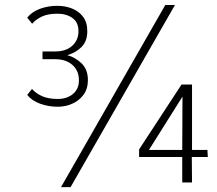

<svg xmlns="http://www.w3.org/2000/svg" viewBox="-20 -765 888 785"><path d="M215.8 -328.6Q177.2 -328.6 143.6 -341.1Q109.9 -353.5 91.3 -377L110.8 -401.4Q126.5 -383.3 152.1 -371.8Q177.7 -360.4 216.3 -360.4Q253.4 -360.4 278.1 -380.6Q302.7 -400.9 302.7 -437Q302.7 -476.1 276.1 -499.5Q249.5 -522.9 206.1 -522.9H153.8V-554.7H206.1Q249.5 -554.7 275.1 -577.6Q300.8 -600.6 300.8 -637.7Q300.8 -673.8 276.1 -691.4Q251.5 -709 214.8 -709Q176.3 -709 151.6 -697.5Q127 -686 111.3 -668L91.3 -692.9Q109.9 -716.3 142.8 -728.8Q175.8 -741.2 214.4 -741.2Q246.1 -741.2 273.9 -730.5Q301.8 -719.7 319.3 -696.8Q336.9 -673.8 336.9 -637.2Q336.9 -595.7 312.3 -571.8Q287.6 -547.9 254.9 -539.6Q287.6 -530.8 313.5 -505.9Q339.4 -481 339.4 -437.5Q339.4 -401.9 321.5 -377.7Q303.7 -353.5 275.6 -341.1Q247.6 -328.6 215.8 -328.6ZM229.5 0 655.8 -744.6H695.3L268.6 0ZM725.1 -19V-123H548.8V-154.3L722.2 -419.4H765.1V-151.9H828.1L829.6 -123H764.2L765.1 -19ZM588.9 -151.9H725.1L726.1 -370.1Z"/></svg>

Font: Comme Thin
Style: Regular
Weight: 250
Version: Version 1.000;gftools[0.9.27]